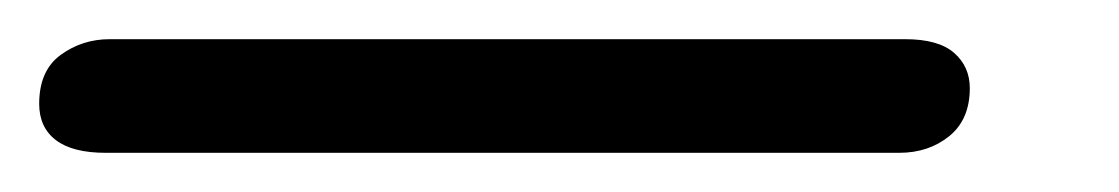

<svg xmlns="http://www.w3.org/2000/svg" viewBox="-51 -20 571 98"><path d="M3 58Q-14 58 -22.5 51.5Q-31 45 -31 33Q-31 16 -20 8Q-9 0 5 0H411Q428 0 436 7Q444 14 444 25Q444 41 433.5 49.5Q423 58 408 58Z"/></svg>

Font: Nunito Medium
Style: Italic
Weight: 500
Designer: Vernon Adams
Foundry: Vernon Adams
Version: Version 3.601